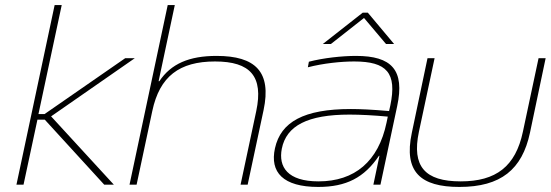

<svg xmlns="http://www.w3.org/2000/svg" viewBox="-20 -730 2177 759"><path d="M196 -710 45 0H73L128 -257H157L392 0H430L182 -270L513 -500H475L156 -279H132L224 -710Z M643 -710 492 0H520L582 -291C611 -428 689 -487 830 -487C970 -487 1022 -428 993 -291L931 0H959L1022 -295C1054 -446 990 -509 836 -509C728 -509 656 -478 610 -409H607L671 -710Z M1387 -509C1333 -509 1258 -501 1201 -486L1197 -464C1259 -480 1329 -487 1380 -487C1509 -487 1550 -442 1523 -313L1518 -291C1449 -297 1403 -299 1367 -299C1181 -299 1090 -248 1067 -144C1046 -49 1099 9 1238 9C1349 9 1420 -28 1478 -114H1480L1456 0H1484L1550 -310C1581 -454 1528 -509 1387 -509ZM1094 -142C1112 -233 1196 -277 1362 -277C1405 -277 1460 -274 1513 -269L1508 -245C1476 -92 1382 -13 1239 -13C1117 -13 1080 -70 1094 -142ZM1256 -556H1288L1419 -659L1506 -556H1538L1434 -680H1414Z M1608 -205C1575 -50 1643 9 1796 9C1960 9 2044 -60 2075 -205L2137 -500H2109L2047 -209C2018 -72 1941 -13 1801 -13C1660 -13 1607 -72 1636 -209L1698 -500H1670Z"/></svg>

Font: LT Wave Thin
Style: Italic
Weight: 100
Designer: Daniel Lyons
Version: Version 2.5 (Glyphs App)